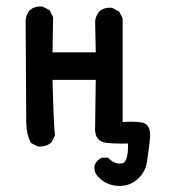

<svg xmlns="http://www.w3.org/2000/svg" viewBox="-20 -455 540 607"><path d="M278.3 73.7Q278.3 67.9 279.3 66.4Q286.1 50.8 301.8 43.9L302.7 43.5H321.8Q324.2 46.4 325.7 47.4Q339.8 62 358.4 62Q361.8 62 365.7 61.5Q377 60.1 381.8 39.1Q384.8 26.4 384.8 6.3Q384.8 2.4 384.3 -1.5Q373.5 -1 363.8 -1Q335 -1 313 -3.9Q300.3 -5.9 292 -13.7Q280.3 -25.4 280.3 -48.8Q280.3 -52.2 280.8 -55.7L282.7 -202.6H146Q149.9 -55.7 153.8 -27.3L143.1 -5.4Q133.8 2.9 124.5 5.6Q115.2 8.3 106.9 8.3Q104 8.3 100.1 8.3L78.1 -2.9L77.1 -4.4Q63 -32.7 63 -67.4L61 -392.1Q63 -409.7 74.2 -422.9Q87.9 -434.6 107.4 -434.6Q110.4 -434.6 114.7 -434.1L136.7 -422.9L147.9 -400.9L146 -289.6H282.7L280.8 -388.2Q282.7 -405.8 293.9 -418.9Q307.6 -430.7 327.1 -430.7Q330.1 -430.7 334.5 -430.2L356.4 -418.9L367.7 -397V-69.3Q382.3 -70.3 394.5 -70.3Q417.5 -70.3 432.1 -66.9Q454.6 -61 454.6 -26.9Q454.6 -11.2 444.8 56.2Q439.5 90.8 412.6 113.3Q389.6 132.8 357.9 132.8Q317.4 132.8 290 103.5Q278.3 91.8 278.3 73.7Z"/></svg>

Font: Bakudai
Style: Medium
Weight: 500
Version: Version 1.48